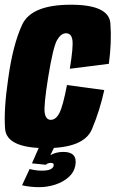

<svg xmlns="http://www.w3.org/2000/svg" viewBox="-21 -623 490 814"><path d="M174 5Q6.5 5 0.5 -77.5Q-5.5 -160 14 -291Q33.5 -433 72.8 -518Q112 -603 279.5 -603Q441 -603 447 -523.8Q453 -444.5 440.5 -352.5L275 -331.5Q290.5 -426.5 285.8 -454.2Q281 -482 259 -482Q237.5 -482 220.8 -452.8Q204 -423.5 183 -294Q164 -175 168.5 -145Q173 -115 194.5 -115Q216 -115 231 -144.2Q246 -173.5 263 -262.5L421 -241Q402.5 -155.5 368.8 -75.2Q335 5 174 5ZM144 170.5Q127.5 170.5 108.2 168.5Q89 166.5 72.5 162.5L104.5 93.5Q113 96 127 98.2Q141 100.5 156 100.5Q181.5 100.5 193.2 94.5Q205 88.5 206.5 79Q208.5 67.5 195 67.5Q182 67.5 173 75.5L114.5 69.5L145 0H209.5L192.5 35Q202.5 29 216.2 25Q230 21 247.5 21Q308.5 21 298.5 78Q293.5 107 270.2 127.8Q247 148.5 213.8 159.5Q180.5 170.5 144 170.5Z"/></svg>

Font: Anybody Condensed ExtraBold
Style: Italic
Weight: 800
Width: 3
Italic angle: -10°
Designer: Tyler Finck
Foundry: Etcetera Type Company
Version: Version 1.010; ttfautohint (v1.8.3) -l 8 -r 50 -G 200 -x 14 